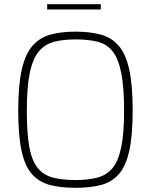

<svg xmlns="http://www.w3.org/2000/svg" viewBox="-20 -890 719 916"><path d="M340 6Q271 6 220 -7Q169 -20 134.5 -57Q100 -94 83.5 -167.5Q67 -241 67 -362Q67 -484 84 -558.5Q101 -633 135.5 -672Q170 -711 221 -725Q272 -739 340 -739Q410 -739 461 -725Q512 -711 546 -672Q580 -633 596.5 -558.5Q613 -484 613 -362Q613 -241 596 -167.5Q579 -94 545 -57Q511 -20 460 -7Q409 6 340 6ZM340 -31Q401 -31 445.5 -43Q490 -55 517.5 -89Q545 -123 558.5 -188.5Q572 -254 572 -362Q572 -476 558 -544Q544 -612 516.5 -646Q489 -680 445 -691Q401 -702 340 -702Q283 -702 239.5 -691Q196 -680 166.5 -646Q137 -612 122.5 -544Q108 -476 108 -362Q108 -254 120 -188.5Q132 -123 159.5 -89Q187 -55 231.5 -43Q276 -31 340 -31ZM205 -845V-870H461V-845Z"/></svg>

Font: Exo Thin ExtraLight
Style: Regular
Weight: 250
Version: Version 2.000